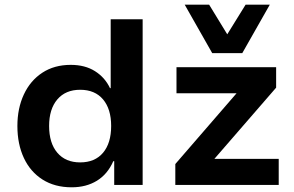

<svg xmlns="http://www.w3.org/2000/svg" viewBox="-20 -787 1251 817"><path d="M285 10Q213 10 161 -23Q109 -56 81.5 -115Q54 -174 54 -251Q54 -326 81.5 -385Q109 -444 160 -477.5Q211 -511 281 -511Q342 -511 384.5 -484Q427 -457 448 -412H451V-705H587V0H466V-101H462Q438 -46 392.5 -18Q347 10 285 10ZM321 -96Q384 -96 418.5 -137Q453 -178 453 -251Q453 -323 418.5 -364Q384 -405 321 -405Q259 -405 224 -364Q189 -323 189 -251Q189 -178 224 -137Q259 -96 321 -96ZM726 0V-89L1022 -431L1026 -390H731V-501H1155V-414L855 -68L852 -111H1166V0ZM883 -561 766 -767H870L947 -641L1025 -767H1128L1011 -561Z"/></svg>

Font: Nunito Sans 7pt
Style: Bold
Weight: 700
Designer: Vernon Adams
Foundry: Vernon Adams
Version: Version 3.101;gftools[0.9.27]